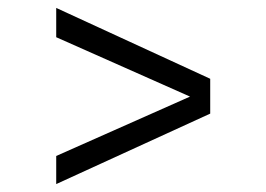

<svg xmlns="http://www.w3.org/2000/svg" viewBox="-20 -600 672 485"><path d="M511 -313 122 -135V-206L460 -356L122 -506V-580L511 -401Z"/></svg>

Font: Wix Madefor Text
Style: Regular
Weight: 400
Designer: Dalton Maag Ltd
Foundry: Dalton Maag Ltd
Version: Version 3.100